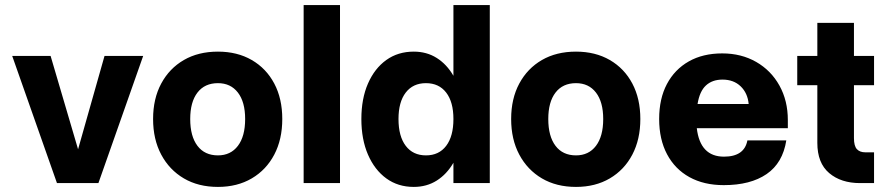

<svg xmlns="http://www.w3.org/2000/svg" viewBox="-20 -720 3484 755"><path d="M28 -500H179L287 -133L391 -500H543L367 0H204Z M582 -252Q582 -332 614 -391.5Q646 -451 703 -484Q760 -517 837 -517Q913 -517 970 -484Q1027 -451 1058.5 -391.5Q1090 -332 1090 -252Q1090 -172 1058.5 -112Q1027 -52 970 -18.5Q913 15 837 15Q760 15 703 -18.5Q646 -52 614 -112Q582 -172 582 -252ZM944 -252Q944 -319 915.5 -356Q887 -393 837 -393Q785 -393 756.5 -356Q728 -319 728 -252Q728 -184 756.5 -146.5Q785 -109 837 -109Q887 -109 915.5 -146.5Q944 -184 944 -252Z M1174 -700H1317V0H1174Z M1906 -700V0H1763V-80Q1737 -35 1697.5 -10Q1658 15 1607 15Q1545 15 1499 -18.5Q1453 -52 1427 -112Q1401 -172 1401 -252Q1401 -332 1427 -391.5Q1453 -451 1499 -484Q1545 -517 1607 -517Q1658 -517 1697.5 -492Q1737 -467 1763 -422V-700ZM1547 -252Q1547 -184 1575.5 -146.5Q1604 -109 1655 -109Q1706 -109 1734.5 -146.5Q1763 -184 1763 -252Q1763 -319 1734.5 -356Q1706 -393 1655 -393Q1604 -393 1575.5 -356Q1547 -319 1547 -252Z M1990 -252Q1990 -332 2022 -391.5Q2054 -451 2111 -484Q2168 -517 2245 -517Q2321 -517 2378 -484Q2435 -451 2466.5 -391.5Q2498 -332 2498 -252Q2498 -172 2466.5 -112Q2435 -52 2378 -18.5Q2321 15 2245 15Q2168 15 2111 -18.5Q2054 -52 2022 -112Q1990 -172 1990 -252ZM2352 -252Q2352 -319 2323.5 -356Q2295 -393 2245 -393Q2193 -393 2164.5 -356Q2136 -319 2136 -252Q2136 -184 2164.5 -146.5Q2193 -109 2245 -109Q2295 -109 2323.5 -146.5Q2352 -184 2352 -252Z M2572 -252Q2572 -332 2602.5 -389.5Q2633 -447 2688.5 -478.5Q2744 -510 2820 -510Q2895 -510 2953.5 -476.5Q3012 -443 3045 -383.5Q3078 -324 3078 -248V-216H2720Q2733 -104 2827 -104Q2907 -104 2919 -168H3072Q3058 -79 2994.5 -35.5Q2931 8 2826 8Q2748 8 2691 -23.5Q2634 -55 2603 -113.5Q2572 -172 2572 -252ZM2821 -407Q2781 -407 2756 -384Q2731 -361 2723 -311H2924Q2920 -354 2892.5 -380.5Q2865 -407 2821 -407Z M3417 -121V0H3362Q3287 0 3240.5 -39.5Q3194 -79 3194 -158V-385H3115V-500H3194V-630H3338V-500H3417V-385H3338V-177Q3338 -146 3349.5 -133.5Q3361 -121 3383 -121Z"/></svg>

Font: Overused Grotesk
Style: Bold
Weight: 700
Version: Version 0.003